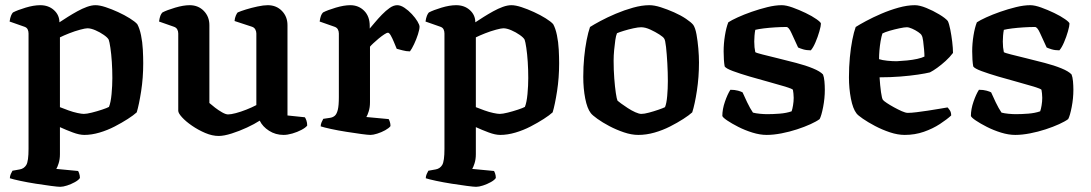

<svg xmlns="http://www.w3.org/2000/svg" viewBox="-20 -520 4203 740"><path d="M212 200Q203 200 176.5 196.5Q150 193 118 188Q86 183 58 177Q30 171 18 167Q18 159 21.5 151Q25 143 28 138L56 133Q73 130 81.5 115.5Q90 101 90 54V-391Q90 -400 86.5 -407Q83 -414 74 -417L17 -437Q19 -451 22.5 -459.5Q26 -468 30 -472Q47 -481 78.5 -490.5Q110 -500 135 -500Q167 -500 188 -481Q209 -462 209 -434Q224 -444 241.5 -455Q259 -466 278 -476.5Q297 -487 315 -493.5Q333 -500 348 -500Q364 -500 387 -492.5Q410 -485 435 -473.5Q460 -462 480 -449.5Q500 -437 509 -427Q518 -411 523.5 -384.5Q529 -358 530.5 -329Q532 -300 532 -276Q532 -220 524 -168.5Q516 -117 507 -87Q495 -76 472.5 -61.5Q450 -47 422 -32.5Q394 -18 363.5 -9Q333 0 305 0Q286 0 260.5 -9.5Q235 -19 211 -30V74Q211 94 206 109.5Q201 125 197 131L281 139Q283 142 285.5 149.5Q288 157 288 166Q283 174 268.5 182Q254 190 238.5 195Q223 200 212 200ZM303 -81Q314 -81 334 -86Q354 -91 373.5 -97.5Q393 -104 400 -108Q407 -125 410 -157.5Q413 -190 413 -219Q413 -251 411 -281.5Q409 -312 405.5 -335.5Q402 -359 399 -367Q395 -375 380 -385.5Q365 -396 347.5 -403.5Q330 -411 317 -411Q309 -411 288.5 -405.5Q268 -400 246.5 -391.5Q225 -383 211 -376V-107Q226 -101 244 -94.5Q262 -88 278.5 -84.5Q295 -81 303 -81Z M823 4Q798 4 771 -7.5Q744 -19 720 -35.5Q696 -52 681.5 -68Q667 -84 667 -93V-391Q667 -400 663 -407Q659 -414 650 -417L593 -437Q595 -451 598 -459Q601 -467 606 -472Q623 -481 655 -490.5Q687 -500 711 -500Q744 -500 765.5 -478Q787 -456 787 -423V-123Q796 -115 809 -105Q822 -95 836 -87Q850 -79 859 -79Q870 -79 889 -84Q908 -89 929.5 -97.5Q951 -106 968 -115V-391Q968 -399 964 -406.5Q960 -414 951 -417L884 -439Q885 -451 889 -460Q893 -469 896 -472Q907 -477 928 -483.5Q949 -490 972.5 -495Q996 -500 1012 -500Q1045 -500 1066.5 -478Q1088 -456 1088 -423V-75L1155 -68Q1158 -64 1161 -55.5Q1164 -47 1164 -36Q1158 -28 1142 -19.5Q1126 -11 1107 -5.5Q1088 0 1073 0Q1042 0 1017 -16Q992 -32 981 -55Q961 -42 932 -28.5Q903 -15 873 -5.5Q843 4 823 4Z M1408 0Q1398 0 1372.5 -3.5Q1347 -7 1315 -12Q1283 -17 1255.5 -23Q1228 -29 1216 -33Q1216 -41 1219.5 -49Q1223 -57 1226 -62L1253 -66Q1264 -68 1271 -74.5Q1278 -81 1282 -97Q1286 -113 1286 -146V-391Q1286 -400 1282 -407Q1278 -414 1269 -417L1212 -437Q1214 -451 1217 -459Q1220 -467 1225 -472Q1242 -481 1274 -490.5Q1306 -500 1330 -500Q1362 -500 1383.5 -478.5Q1405 -457 1405 -420V-410Q1412 -418 1424.5 -433Q1437 -448 1452 -463.5Q1467 -479 1482 -489.5Q1497 -500 1511 -500Q1524 -500 1539 -490Q1554 -480 1567.5 -465.5Q1581 -451 1589 -437.5Q1597 -424 1597 -417Q1597 -407 1591 -388Q1585 -369 1576 -350Q1567 -331 1560 -322Q1546 -322 1531.5 -326Q1517 -330 1509 -332Q1504 -344 1498 -358.5Q1492 -373 1486 -383.5Q1480 -394 1475 -394Q1471 -394 1461 -387.5Q1451 -381 1439.5 -371.5Q1428 -362 1418.5 -353Q1409 -344 1406 -340V-126Q1406 -106 1401 -90.5Q1396 -75 1392 -69L1478 -61Q1480 -58 1482.5 -50.5Q1485 -43 1485 -34Q1479 -26 1464.5 -18Q1450 -10 1434 -5Q1418 0 1408 0Z M1815 200Q1806 200 1779.5 196.5Q1753 193 1721 188Q1689 183 1661 177Q1633 171 1621 167Q1621 159 1624.5 151Q1628 143 1631 138L1659 133Q1676 130 1684.5 115.5Q1693 101 1693 54V-391Q1693 -400 1689.5 -407Q1686 -414 1677 -417L1620 -437Q1622 -451 1625.5 -459.5Q1629 -468 1633 -472Q1650 -481 1681.5 -490.5Q1713 -500 1738 -500Q1770 -500 1791 -481Q1812 -462 1812 -434Q1827 -444 1844.5 -455Q1862 -466 1881 -476.5Q1900 -487 1918 -493.5Q1936 -500 1951 -500Q1967 -500 1990 -492.5Q2013 -485 2038 -473.5Q2063 -462 2083 -449.5Q2103 -437 2112 -427Q2121 -411 2126.5 -384.5Q2132 -358 2133.5 -329Q2135 -300 2135 -276Q2135 -220 2127 -168.5Q2119 -117 2110 -87Q2098 -76 2075.5 -61.5Q2053 -47 2025 -32.5Q1997 -18 1966.5 -9Q1936 0 1908 0Q1889 0 1863.5 -9.5Q1838 -19 1814 -30V74Q1814 94 1809 109.5Q1804 125 1800 131L1884 139Q1886 142 1888.5 149.5Q1891 157 1891 166Q1886 174 1871.5 182Q1857 190 1841.5 195Q1826 200 1815 200ZM1906 -81Q1917 -81 1937 -86Q1957 -91 1976.5 -97.5Q1996 -104 2003 -108Q2010 -125 2013 -157.5Q2016 -190 2016 -219Q2016 -251 2014 -281.5Q2012 -312 2008.5 -335.5Q2005 -359 2002 -367Q1998 -375 1983 -385.5Q1968 -396 1950.5 -403.5Q1933 -411 1920 -411Q1912 -411 1891.5 -405.5Q1871 -400 1849.5 -391.5Q1828 -383 1814 -376V-107Q1829 -101 1847 -94.5Q1865 -88 1881.5 -84.5Q1898 -81 1906 -81Z M2440 0Q2414 0 2384.5 -10Q2355 -20 2328.5 -34Q2302 -48 2282.5 -62Q2263 -76 2257 -84Q2243 -102 2235.5 -140.5Q2228 -179 2228 -224Q2228 -263 2231.5 -299Q2235 -335 2241 -365.5Q2247 -396 2254 -416Q2268 -425 2294 -439Q2320 -453 2353 -467Q2386 -481 2420 -490.5Q2454 -500 2483 -500Q2502 -500 2527 -492Q2552 -484 2578 -472.5Q2604 -461 2624 -447.5Q2644 -434 2652 -424Q2660 -412 2664.5 -387Q2669 -362 2671.5 -333Q2674 -304 2674 -279Q2674 -223 2666 -170.5Q2658 -118 2648 -87Q2636 -76 2613.5 -61.5Q2591 -47 2562.5 -32.5Q2534 -18 2502.5 -9Q2471 0 2440 0ZM2452 -81Q2463 -81 2481.5 -86Q2500 -91 2517.5 -97Q2535 -103 2543 -107Q2549 -121 2551.5 -150Q2554 -179 2554 -208Q2554 -240 2552 -276Q2550 -312 2547 -339Q2544 -366 2540 -371Q2537 -377 2521.5 -387Q2506 -397 2486.5 -406Q2467 -415 2451 -415Q2440 -415 2421.5 -411Q2403 -407 2385 -401.5Q2367 -396 2358 -392Q2354 -383 2351.5 -365.5Q2349 -348 2347 -327Q2345 -306 2345 -286Q2345 -251 2347.5 -218Q2350 -185 2353.5 -161.5Q2357 -138 2360 -132Q2363 -129 2374 -121Q2385 -113 2399.5 -103.5Q2414 -94 2428.5 -87.5Q2443 -81 2452 -81Z M2935 0Q2909 0 2880 -9Q2851 -18 2825.5 -31Q2800 -44 2783 -55.5Q2766 -67 2764 -73Q2764 -99 2774 -128Q2784 -157 2795 -174Q2812 -174 2824.5 -170.5Q2837 -167 2842 -164Q2848 -150 2859.5 -126Q2871 -102 2882 -86Q2893 -83 2909 -81.5Q2925 -80 2937 -80Q2959 -80 2985 -82Q3011 -84 3031 -91Q3034 -99 3036.5 -114Q3039 -129 3039 -143Q3039 -151 3038 -160Q3037 -169 3036 -174Q3033 -178 3007 -186Q2981 -194 2944 -204Q2907 -214 2869.5 -225Q2832 -236 2805 -246Q2778 -256 2773 -264Q2771 -275 2770 -290Q2769 -305 2769 -322Q2769 -352 2774 -383Q2779 -414 2787 -434Q2799 -442 2823 -453Q2847 -464 2877 -474.5Q2907 -485 2937.5 -492.5Q2968 -500 2993 -500Q3010 -500 3035 -491Q3060 -482 3085 -470Q3110 -458 3127 -446Q3144 -434 3144 -429Q3144 -420 3138 -399Q3132 -378 3123 -357Q3114 -336 3105 -326Q3088 -326 3075 -330Q3062 -334 3056 -337Q3041 -369 3030.5 -392.5Q3020 -416 3011 -416Q2991 -416 2967 -414.5Q2943 -413 2923 -410.5Q2903 -408 2891 -405Q2889 -395 2888 -382.5Q2887 -370 2887 -360Q2887 -348 2888 -338Q2889 -328 2891 -319Q2895 -316 2919 -310Q2943 -304 2977.5 -295.5Q3012 -287 3048.5 -277.5Q3085 -268 3113 -256.5Q3141 -245 3152 -233Q3156 -223 3157.5 -206.5Q3159 -190 3159 -174Q3159 -141 3152.5 -107.5Q3146 -74 3139 -61Q3127 -52 3104 -41.5Q3081 -31 3052 -21.5Q3023 -12 2992 -6Q2961 0 2935 0Z M3467 0Q3440 0 3410 -10Q3380 -20 3352.5 -34.5Q3325 -49 3305.5 -62.5Q3286 -76 3281 -83Q3267 -101 3259.5 -140Q3252 -179 3252 -222Q3252 -262 3255.5 -299Q3259 -336 3265 -366.5Q3271 -397 3278 -416Q3292 -425 3318 -439Q3344 -453 3376.5 -467Q3409 -481 3443 -490.5Q3477 -500 3506 -500Q3524 -500 3550 -489.5Q3576 -479 3600 -464.5Q3624 -450 3633 -439Q3638 -429 3642.5 -406.5Q3647 -384 3650 -359Q3653 -334 3653 -316Q3641 -300 3624.5 -285Q3608 -270 3592 -258.5Q3576 -247 3564 -241Q3548 -237 3518 -232.5Q3488 -228 3450 -225Q3412 -222 3370 -222Q3372 -190 3375.5 -165Q3379 -140 3383 -135Q3386 -131 3398 -123Q3410 -115 3425.5 -106.5Q3441 -98 3455.5 -91.5Q3470 -85 3479 -85Q3492 -85 3512.5 -87.5Q3533 -90 3556 -93.5Q3579 -97 3599.5 -100.5Q3620 -104 3632 -106Q3636 -102 3641 -94.5Q3646 -87 3646 -75Q3630 -60 3602.5 -42Q3575 -24 3540.5 -12Q3506 0 3467 0ZM3436 -284Q3455 -285 3476 -287Q3497 -289 3515 -293Q3533 -297 3543 -302Q3543 -313 3541.5 -329.5Q3540 -346 3538 -362Q3536 -378 3532 -384Q3530 -389 3519 -396.5Q3508 -404 3495.5 -409.5Q3483 -415 3475 -415Q3466 -415 3447 -411Q3428 -407 3409 -401.5Q3390 -396 3381 -391Q3377 -379 3374 -361.5Q3371 -344 3369.5 -326Q3368 -308 3368 -292Q3380 -288 3399.5 -286Q3419 -284 3436 -284Z M3893 0Q3867 0 3838 -9Q3809 -18 3783.5 -31Q3758 -44 3741 -55.5Q3724 -67 3722 -73Q3722 -99 3732 -128Q3742 -157 3753 -174Q3770 -174 3782.5 -170.5Q3795 -167 3800 -164Q3806 -150 3817.5 -126Q3829 -102 3840 -86Q3851 -83 3867 -81.5Q3883 -80 3895 -80Q3917 -80 3943 -82Q3969 -84 3989 -91Q3992 -99 3994.5 -114Q3997 -129 3997 -143Q3997 -151 3996 -160Q3995 -169 3994 -174Q3991 -178 3965 -186Q3939 -194 3902 -204Q3865 -214 3827.5 -225Q3790 -236 3763 -246Q3736 -256 3731 -264Q3729 -275 3728 -290Q3727 -305 3727 -322Q3727 -352 3732 -383Q3737 -414 3745 -434Q3757 -442 3781 -453Q3805 -464 3835 -474.5Q3865 -485 3895.5 -492.5Q3926 -500 3951 -500Q3968 -500 3993 -491Q4018 -482 4043 -470Q4068 -458 4085 -446Q4102 -434 4102 -429Q4102 -420 4096 -399Q4090 -378 4081 -357Q4072 -336 4063 -326Q4046 -326 4033 -330Q4020 -334 4014 -337Q3999 -369 3988.5 -392.5Q3978 -416 3969 -416Q3949 -416 3925 -414.5Q3901 -413 3881 -410.5Q3861 -408 3849 -405Q3847 -395 3846 -382.5Q3845 -370 3845 -360Q3845 -348 3846 -338Q3847 -328 3849 -319Q3853 -316 3877 -310Q3901 -304 3935.5 -295.5Q3970 -287 4006.5 -277.5Q4043 -268 4071 -256.5Q4099 -245 4110 -233Q4114 -223 4115.5 -206.5Q4117 -190 4117 -174Q4117 -141 4110.5 -107.5Q4104 -74 4097 -61Q4085 -52 4062 -41.5Q4039 -31 4010 -21.5Q3981 -12 3950 -6Q3919 0 3893 0Z"/></svg>

Font: Texturina Medium 12pt SemiBold
Style: Regular
Weight: 600
Version: Version 1.002